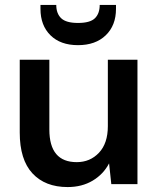

<svg xmlns="http://www.w3.org/2000/svg" viewBox="-20 -746 644 778"><path d="M254 12Q163 12 111.5 -43.5Q60 -99 60 -209V-504H180V-221Q180 -89 291 -89Q345 -89 381 -127Q417 -165 417 -235V-504H537V0H431L422 -84Q399 -40 355.5 -14Q312 12 254 12ZM296 -563Q225 -563 184.5 -603Q144 -643 144 -710V-726H208Q208 -691 228 -672Q248 -653 296 -653Q345 -653 364.5 -672Q384 -691 384 -726H450V-710Q450 -643 408.5 -603Q367 -563 296 -563Z"/></svg>

Font: DM Sans SemiBold
Style: Regular
Weight: 600
Designer: Colophon Foundry, Jonny Pinhorn
Foundry: Colophon Foundry
Version: Version 4.004; ttfautohint (v1.8.4.7-5d5b)